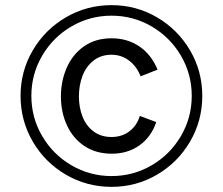

<svg xmlns="http://www.w3.org/2000/svg" viewBox="-20 -722 867 747"><path d="M60 -349Q60 -445 107.5 -526Q155 -607 236.2 -654.5Q317.5 -702 414 -702Q510 -702 591 -654.5Q672 -607 719.5 -526Q767 -445 767 -349Q767 -252.5 719.5 -171.2Q672 -90 591 -42.5Q510 5 414 5Q317.5 5 236.2 -42.5Q155 -90 107.5 -171.2Q60 -252.5 60 -349ZM414 -37Q498.5 -37 570.2 -79Q642 -121 684 -192.8Q726 -264.5 726 -349Q726 -433.5 684 -505.2Q642 -577 570.2 -619Q498.5 -661 414 -661Q329.5 -661 257.8 -619Q186 -577 144 -505.2Q102 -433.5 102 -349Q102 -264.5 144 -192.8Q186 -121 257.8 -79Q329.5 -37 414 -37ZM414 -573Q476 -573 522.5 -541.2Q569 -509.5 593 -451L527 -425Q512.5 -463 482.5 -486Q452.5 -509 414 -509Q372.5 -509 343.8 -486.2Q315 -463.5 301 -426.8Q287 -390 287 -347Q287 -304.5 301 -268.5Q315 -232.5 343.8 -210.8Q372.5 -189 414 -189Q454 -189 483.2 -211Q512.5 -233 524 -271L588 -247Q568 -188.5 522.2 -156.2Q476.5 -124 415 -124Q353 -124 308.2 -154Q263.5 -184 240.2 -235Q217 -286 217 -347Q217 -406.5 239.5 -458.2Q262 -510 306.5 -541.5Q351 -573 414 -573Z"/></svg>

Font: HK Grotesk
Style: Regular
Weight: 400
Designer: Alfredo Marco Pradil
Foundry: Hanken Design Co.
Version: Version 3.001